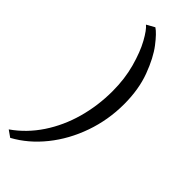

<svg xmlns="http://www.w3.org/2000/svg" viewBox="-332 -879 1067 1067"><g transform="rotate(45 202.0 -345.5)"><path d="M29 156.5 -10 129Q73 71 131 -16.2Q189 -103.5 218.5 -209.2Q248 -315 248 -428.5Q248 -525.5 225 -609Q202 -692.5 171.2 -748Q140.5 -803.5 117.5 -822L165 -848.5Q192.5 -830.5 234.5 -776Q276.5 -721.5 310.5 -630.5Q344.5 -539.5 344.5 -423Q344.5 -300 304.5 -186Q264.5 -72 193 17Q121.5 106 29 156.5Z"/></g></svg>

Font: Merriweather Text
Style: Italic
Weight: 400
Italic angle: -7.8°
Designer: Eben Sorkin
Foundry: Eben Sorkin
Version: Version 2.100